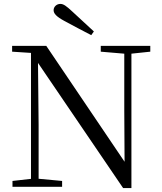

<svg xmlns="http://www.w3.org/2000/svg" viewBox="-20 -965 836 992"><path d="M465 -802.5C427 -837.6 388.9 -873.2 353.9 -905.1C322.3 -934.6 308 -944.8 291.7 -944.8C272.1 -944.8 257 -929.7 257 -912.4C257 -895.1 271.2 -879.2 312.4 -856.9C357.7 -832.4 404.5 -807.6 451.4 -783.4ZM44.5 0H300.9V-30.1L171.8 -42.1H150.3L44.5 -30.1ZM140.1 0H179.5V-319.3L175.7 -704.6H140.1ZM500.6 -698 630.9 -686.9H651.5L756.5 -698V-728H500.6ZM616.1 6.7H659V-728H622.1V-395.1L623.8 -96.7L641.4 -102.9L219.1 -728H42.6V-698L140.7 -691.6L164.7 -655.5L166.9 -653.8Z"/></svg>

Font: Source Han Serif TW VF
Style: Regular
Weight: 250
Designer: Ryoko NISHIZUKA 西塚涼子 (kana & ideographs); Frank Grießhammer (Latin, Greek & Cyrillic); Wenlong ZHANG 张文龙 (bopomofo); San
Foundry: Adobe
Version: Version 2.002;hotconv 1.1.0;makeotfexe 2.6.0